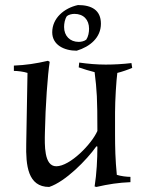

<svg xmlns="http://www.w3.org/2000/svg" viewBox="-20 -726 582 761"><path d="M170 -485C122 -474 83 -468 35 -466V-445C50 -445 74 -442 89 -437L84 -156C82 -71 90 15 175 15C239 -6 323 -91 362 -146L366 -145C366 -95 363 -37 355 13L362 15C410 4 449 -2 497 -4V-25C482 -25 458 -28 443 -33C437 -94 436 -143 436 -196V-280C436 -329 441 -407 445 -437C462 -441 488 -450 504 -457L501 -476C467 -472 433 -470 399 -470C364 -470 329 -473 294 -478L292 -459C309 -453 338 -444 355 -440C364 -368 366 -336 366 -207C344 -156 258 -67 203 -67C154 -67 157 -152 158 -201C160 -306 169 -431 177 -481ZM187 -598C187 -548 234 -525 284 -525C337 -541 380 -577 380 -632C380 -686 343 -706 289 -706C234 -694 187 -654 187 -598ZM275 -671C311 -671 333 -648 333 -612C333 -598 330 -581 322 -569C315 -563 302 -560 292 -560C257 -560 234 -584 234 -619C234 -633 237 -650 245 -662C252 -668 265 -671 275 -671Z"/></svg>

Font: Almendra
Style: Regular
Weight: 400
Designer: Ana Sanfelippo
Foundry: Ana Sanfelippo
Version: Version 1.003